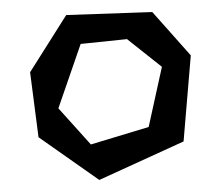

<svg xmlns="http://www.w3.org/2000/svg" viewBox="-20 -722 367 319"><path d="M114 -649 77 -542 131 -482 227 -511 249 -611 191 -657ZM233 -702 297 -630 285 -487 145 -423 44 -494 30 -602 90 -697Z"/></svg>

Font: Underdog
Style: Regular
Weight: 400
Designer: Sergey Steblina
Foundry: Sergey Steblina, Jovanny Lemonad
Version: Version 1.001; ttfautohint (v0.9)